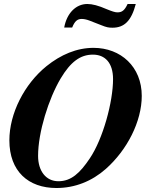

<svg xmlns="http://www.w3.org/2000/svg" viewBox="-20 -925 762 963"><path d="M547 -528C547 -415 497 -229 430 -130C381 -57 337 -16 273 -16C210 -16 171 -68 171 -143C171 -262 224 -430 284 -531C334 -615 383 -651 446 -651C506 -651 547 -611 547 -528ZM691 -444C691 -590 586 -685 449 -685C365 -685 285 -651 213 -593C102 -503 27 -356 27 -221C27 -66 122 18 263 18C356 18 441 -16 511 -78C618 -173 691 -316 691 -444ZM620 -905C605 -873 592 -863 569 -863C557 -863 542 -868 515 -879C474 -897 443 -905 418 -905C361 -905 315 -859 302 -787H342C355 -819 368 -830 390 -830C401 -830 415 -827 428 -822L487 -799C514 -788 525 -786 544 -786C604 -786 639 -821 661 -905Z"/></svg>

Font: XITS
Style: Bold Italic
Weight: 700
Italic angle: -16.33°
Designer: MicroPress Inc., with final additions and corrections provided by Coen Hoffman, Elsevier (retired)
Version: Version 1.302